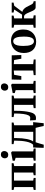

<svg xmlns="http://www.w3.org/2000/svg" viewBox="1622 -2436 994 4278"><g transform="rotate(-90 2119.0 -297.0)"><path d="M25.5 0V-42.5L90.5 -55.5V-477L25.5 -491.5V-533H622V-491.5L557.5 -477V-55L622 -42.5V0H353V-42.5L414.5 -55V-482H233.5V-55L293.5 -42.5V0Z M677.5 0V-42.5L742 -54.5V-445.5L677 -465.5V-511.5L851 -545H860.5L884.5 -526V-54L949 -42.5V0ZM806.5 -610.5Q769.5 -610.5 750 -633.2Q730.5 -656 730.5 -686.5Q730.5 -723 752.8 -748.5Q775 -774 816 -774H817Q854 -774 873.5 -752.2Q893 -730.5 893 -699.5Q893 -663.5 870.8 -637Q848.5 -610.5 807.5 -610.5Z M1011.5 0V-49.5L1029.5 -51.5Q1053.5 -73.5 1071.5 -111Q1089.5 -148.5 1101.2 -201.8Q1113 -255 1119 -324Q1125 -393 1125 -478L1046.5 -491.5V-533H1528V-491.5L1467 -478V0ZM1104 -53.5H1321V-481H1182V-438Q1182 -367 1176.2 -305.5Q1170.5 -244 1160 -194.2Q1149.5 -144.5 1135.2 -108.5Q1121 -72.5 1104 -53.5ZM964 180Q965 147.5 966.2 108.2Q967.5 69 969 27Q970.5 -15 972 -55.5H1143L1090 -3Q1084.5 10 1076.8 35Q1069 60 1060.5 88.5Q1052 117 1045 142Q1038 167 1034.5 180ZM1450 180Q1447 162 1441.5 136.8Q1436 111.5 1429.8 84.8Q1423.5 58 1417.8 35Q1412 12 1408.5 -1L1378 -55.5H1537Q1535 -38 1532.5 -14Q1530 10 1527.5 37.5Q1525 65 1522 91.8Q1519 118.5 1516.8 141.5Q1514.5 164.5 1513 180Z M1629 8Q1613.5 8 1601.8 6Q1590 4 1582 1L1574.5 -126.5Q1584.5 -124 1601.8 -122.2Q1619 -120.5 1634.5 -120.5Q1666.5 -120.5 1687.5 -159.2Q1708.5 -198 1718.8 -277.2Q1729 -356.5 1729.5 -477.5L1650 -491V-533H2128V-491L2065 -477V-54.5L2129.5 -42.5V0H1848V-42.5L1922 -54.5V-481H1789V-432.5Q1789 -331.5 1780.5 -257.2Q1772 -183 1760 -134.2Q1748 -85.5 1736.5 -61Q1720 -27.5 1693.8 -9.8Q1667.5 8 1629 8Z M2184.5 0V-42.5L2249 -54.5V-445.5L2184 -465.5V-511.5L2358 -545H2367.5L2391.5 -526V-54L2456 -42.5V0ZM2313.5 -610.5Q2276.5 -610.5 2257 -633.2Q2237.5 -656 2237.5 -686.5Q2237.5 -723 2259.8 -748.5Q2282 -774 2323 -774H2324Q2361 -774 2380.5 -752.2Q2400 -730.5 2400 -699.5Q2400 -663.5 2377.8 -637Q2355.5 -610.5 2314.5 -610.5Z M2583.5 0V-42.5L2686 -55V-486.5L2591.5 -479.5L2562.5 -319H2481L2486.5 -533H3025.5L3031.5 -319H2950L2920.5 -479.5L2829 -486.5V-55L2933.5 -42.5V0Z M3077 -263Q3077 -335 3099.2 -388.5Q3121.5 -442 3159.8 -477.5Q3198 -513 3246.2 -530.8Q3294.5 -548.5 3347 -548.5Q3429 -548.5 3485.5 -515Q3542 -481.5 3571.2 -420.2Q3600.5 -359 3600.5 -274Q3600.5 -201 3578.2 -147.5Q3556 -94 3518 -58.8Q3480 -23.5 3431.5 -6Q3383 11.5 3330.5 11.5Q3270 11.5 3222.8 -7.5Q3175.5 -26.5 3143.2 -62.2Q3111 -98 3094 -148.8Q3077 -199.5 3077 -263ZM3340.5 -37.5Q3374.5 -37.5 3397.2 -61.5Q3420 -85.5 3431.5 -135Q3443 -184.5 3443 -261Q3443 -314.5 3437.8 -358.2Q3432.5 -402 3420.5 -433.8Q3408.5 -465.5 3388.8 -482.5Q3369 -499.5 3339.5 -499.5Q3305 -499.5 3281.8 -475.8Q3258.5 -452 3246.5 -402.5Q3234.5 -353 3234.5 -275.5Q3234.5 -222 3240 -178.2Q3245.5 -134.5 3258 -103Q3270.5 -71.5 3290.8 -54.5Q3311 -37.5 3340.5 -37.5Z M3640 0V-42.5L3705.5 -54.5V-477L3641 -491.5V-533H3911V-491.5L3848 -477V-303H3932L4046 -477L3979 -491.5V-533H4199.5V-491.5L4129 -476.5L3993.5 -296.5Q4031 -287.5 4057 -262.2Q4083 -237 4101.8 -204Q4120.5 -171 4135 -138.5Q4149.5 -106 4164.2 -82.2Q4179 -58.5 4197.5 -52.5L4231 -43V0H4090.5Q4067 0 4049 -18.8Q4031 -37.5 4016.5 -66.8Q4002 -96 3988.8 -129Q3975.5 -162 3961.2 -191.2Q3947 -220.5 3929.5 -239.2Q3912 -258 3889 -258H3848V-54.5L3917 -42.5V0Z"/></g></svg>

Font: Merriweather 72pt
Style: Bold
Weight: 700
Version: Version 2.100